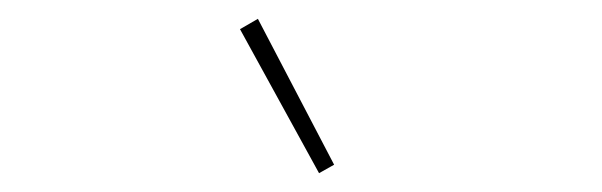

<svg xmlns="http://www.w3.org/2000/svg" viewBox="-20 -771 640 204"><path d="M319 -587 235 -740 254 -751 335 -596Z"/></svg>

Font: IBM Plex Sans Thin
Style: Italic
Weight: 250
Italic angle: -11.31°
Designer: Mike Abbink, Paul van der Laan, Pieter van Rosmalen
Foundry: Bold Monday
Version: Version 3.201